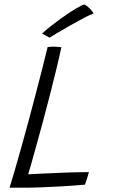

<svg xmlns="http://www.w3.org/2000/svg" viewBox="-20 -862 520 879"><path d="M24 -3Q32.5 -30.5 46.5 -78.5Q60.5 -126.5 77.5 -187.2Q94.5 -248 112 -312.5Q129 -377 145.8 -440.5Q162.5 -504 176 -557.5Q189.5 -611 198 -646.5Q202.5 -647 211 -647.8Q219.5 -648.5 227.5 -648.5Q236.5 -648.5 247 -647.5Q257.5 -646.5 261 -646Q252 -603.5 238.5 -547.5Q225 -491.5 209 -429.2Q193 -367 176.5 -305.2Q160 -243.5 145 -190.5Q133 -147.5 123.8 -114.5Q114.5 -81.5 109 -64Q141 -65.5 188.8 -68Q236.5 -70.5 288.8 -72.2Q341 -74 387 -74Q384 -62.5 378.8 -45.5Q373.5 -28.5 368.5 -16.5Q314 -12 268.5 -9.2Q223 -6.5 183 -5Q142 -3 103.2 -2.8Q64.5 -2.5 24 -3ZM366 -841.5Q379.5 -835 391.5 -822.5Q403.5 -810 408.5 -800.5Q393 -795 363.5 -779.5Q334 -764 301.5 -745.5Q269 -727 242.5 -711.2Q216 -695.5 206.5 -689.5L173 -708.5Q185 -720.5 210.8 -740.8Q236.5 -761 267 -782.8Q297.5 -804.5 324.5 -821Q351.5 -837.5 366 -841.5Z"/></svg>

Font: Grandstander ExtraLight
Style: Italic
Weight: 200
Italic angle: -15°
Designer: Tyler Finck
Foundry: Etcetera Type Co
Version: Version 1.200; ttfautohint (v1.8.3)